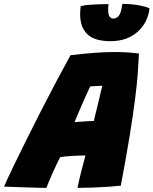

<svg xmlns="http://www.w3.org/2000/svg" viewBox="-81 -928 764 956"><path d="M150 7.5Q136 7.5 109 6.8Q82 6 50 5Q18 4 -11.8 3Q-41.5 2 -61 1Q-43 -40 -13.5 -101.2Q16 -162.5 52.2 -235.2Q88.5 -308 127 -383.2Q165.5 -458.5 202.5 -528.2Q239.5 -598 270 -653Q336 -661 389.8 -665Q443.5 -669 491.5 -669Q552 -669 611 -661.5Q609 -617.5 605 -563.2Q601 -509 591.5 -434Q582 -359 565 -254Q548 -149 520.5 -3.5Q500 -1 461 1.8Q422 4.5 379.5 6Q337 7.5 305 7.5Q312 -28 322.2 -69Q332.5 -110 344.5 -154Q305 -153.5 269.2 -151Q233.5 -148.5 218.5 -145.5Q197 -103 178.5 -61.2Q160 -19.5 150 7.5ZM290 -319.5Q297 -320.5 316.5 -322Q336 -323.5 356.5 -324.5Q377 -325.5 386.5 -325.5Q388 -333 394.2 -359Q400.5 -385 408 -416Q415.5 -447 421.2 -471.5Q427 -496 428.5 -501Q422.5 -501 409.8 -500.2Q397 -499.5 384.8 -498.8Q372.5 -498 368 -497.5Q360.5 -482 349 -456.2Q337.5 -430.5 325.2 -402.5Q313 -374.5 303.5 -352Q294 -329.5 290 -319.5ZM663.5 -886.5Q655 -814 602.8 -768.5Q550.5 -723 469.5 -723Q389.5 -723 353.8 -757.8Q318 -792.5 318 -857Q318 -866.5 318.8 -876.5Q319.5 -886.5 320.5 -897Q336 -902 362 -904Q388 -906 415 -906.8Q442 -907.5 459.5 -907.5Q457.5 -894 457.5 -881.5Q457.5 -854.5 465 -845Q472.5 -835.5 483 -835.5Q497.5 -835.5 509.8 -848.5Q522 -861.5 528 -908.5Q574 -908.5 610 -901.8Q646 -895 663.5 -886.5Z"/></svg>

Font: Grandstander Black
Style: Italic
Weight: 900
Italic angle: -15°
Designer: Tyler Finck
Foundry: Etcetera Type Co
Version: Version 1.200; ttfautohint (v1.8.3)